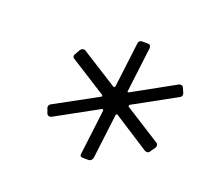

<svg xmlns="http://www.w3.org/2000/svg" viewBox="-74 -832 559 524"><g transform="rotate(20 205.5 -570.0)"><path d="M205 -403 221 -533Q221 -535 219.5 -536Q218 -537 216 -536L94 -469Q92 -468 89 -468Q84 -468 81 -473L76 -487L75 -490Q75 -498 82 -501L203 -567Q205 -568 205 -570Q205 -572 203 -573L99 -639Q95 -641 94.5 -645Q94 -649 97 -653L105 -667Q108 -671 112 -672Q116 -673 119 -671L225 -604Q226 -603 227.5 -604Q229 -605 230 -607L246 -737Q246 -741 249 -744Q252 -747 257 -747H273Q282 -747 282 -737L266 -607Q265 -605 266.5 -604Q268 -603 270 -604L391 -671Q393 -672 396 -672Q402 -672 404 -667L410 -653Q411 -652 411 -649Q411 -642 404 -639L284 -573Q282 -572 282 -570Q282 -568 283 -567L387 -501Q391 -499 391.5 -495Q392 -491 390 -487L380 -473Q378 -469 374 -468Q370 -467 366 -469L262 -536Q260 -537 258.5 -536Q257 -535 257 -533L241 -403Q240 -399 237 -396Q234 -393 230 -393H213Q203 -393 205 -403Z"/></g></svg>

Font: Barlow Light
Style: Italic
Weight: 300
Italic angle: -7°
Designer: Jeremy Tribby
Foundry: Tribby Type
Version: Version 1.408